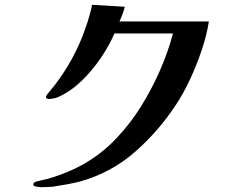

<svg xmlns="http://www.w3.org/2000/svg" viewBox="-20 -768 1040 797"><path d="M847 -679Q839 -625 818 -562Q797 -499 769 -439Q741 -379 711 -334Q639 -224 541 -138Q443 -52 314 -15Q287 -8 259 -3Q231 2 199 7Q187 8 173.5 8.5Q160 9 151 9Q141 9 129.5 6.5Q118 4 118 -2Q118 -11 133 -15Q142 -17 153.5 -20Q165 -23 175 -25Q202 -32 234 -44Q266 -56 291 -68Q341 -92 385 -124.5Q429 -157 466 -197Q521 -255 565.5 -326.5Q610 -398 644 -475.5Q678 -553 698 -629H455Q434 -580 398.5 -527.5Q363 -475 318.5 -432Q274 -389 223 -366Q216 -362 202.5 -359.5Q189 -357 181 -357Q179 -357 175 -359Q171 -361 171 -364Q171 -369 173.5 -372.5Q176 -376 178 -379Q207 -412 237 -456Q267 -500 291 -548Q317 -599 335 -652Q339 -662 344.5 -680Q350 -698 355 -716.5Q360 -735 362 -748L498 -740Q495 -727 489 -710.5Q483 -694 476 -679Z"/></svg>

Font: Kaisei Opti
Style: Bold
Weight: 700
Designer: Font-Kai, 金井和夫
Foundry: KAZUO KANAI
Version: Version 5.003